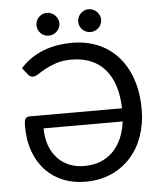

<svg xmlns="http://www.w3.org/2000/svg" viewBox="-56 -850 754 904"><g transform="rotate(-5 321.5 -398.0)"><path d="M50.3 0ZM312 6.3Q255.4 6.3 207.5 -12.7Q159.7 -31.7 124.8 -68.1Q89.8 -104.5 70.1 -157.5Q50.3 -210.4 50.3 -278.8Q50.3 -305.2 56.2 -314.2Q62 -323.2 77.6 -323.2H512.7Q511.2 -384.8 495.6 -431.4Q480 -478 452.1 -509.3Q424.3 -540.5 384.8 -556.4Q345.2 -572.3 295.9 -572.3Q253.9 -572.3 223.6 -562.3Q193.4 -552.2 171.6 -540.3Q149.9 -528.3 135 -518.3Q120.1 -508.3 108.4 -508.3Q101.1 -508.3 95.7 -511.5Q90.3 -514.6 86.4 -519L60.1 -552.2Q83.5 -578.6 111.8 -597.4Q140.1 -616.2 171.6 -628.2Q203.1 -640.1 237.1 -645.5Q271 -650.9 305.7 -650.9Q370.1 -650.9 425 -628.4Q480 -606 519.8 -562.5Q559.6 -519 582 -455.6Q604.5 -392.1 604.5 -309.6Q604.5 -242.7 584.5 -185.1Q564.5 -127.4 526.6 -85Q488.8 -42.5 434.6 -18.1Q380.4 6.3 312 6.3ZM312.5 -67.9Q355.5 -67.9 389.6 -81.5Q423.8 -95.2 448.7 -120.6Q473.6 -146 489.3 -181.6Q504.9 -217.3 510.3 -261.2H136.7Q136.7 -217.8 149.2 -182.1Q161.6 -146.5 184.6 -121.1Q207.5 -95.7 240 -81.8Q272.5 -67.9 312.5 -67.9ZM253.9 -747.6Q253.9 -736.3 249.5 -726.6Q245.1 -716.8 237.5 -709.5Q230 -702.1 220 -698Q210 -693.8 199.2 -693.8Q188 -693.8 178.2 -698Q168.5 -702.1 161.1 -709.5Q153.8 -716.8 149.7 -726.6Q145.5 -736.3 145.5 -747.6Q145.5 -758.8 149.7 -768.6Q153.8 -778.3 161.1 -785.6Q168.5 -793 178.2 -797.4Q188 -801.8 199.2 -801.8Q210 -801.8 220 -797.4Q230 -793 237.5 -785.6Q245.1 -778.3 249.5 -768.6Q253.9 -758.8 253.9 -747.6ZM451.2 -747.6Q451.2 -736.3 446.8 -726.6Q442.4 -716.8 434.8 -709.5Q427.2 -702.1 417.2 -698Q407.2 -693.8 396.5 -693.8Q385.3 -693.8 375.5 -698Q365.7 -702.1 358.4 -709.5Q351.1 -716.8 346.9 -726.6Q342.8 -736.3 342.8 -747.6Q342.8 -758.8 346.9 -768.6Q351.1 -778.3 358.4 -785.6Q365.7 -793 375.5 -797.4Q385.3 -801.8 396.5 -801.8Q407.2 -801.8 417.2 -797.4Q427.2 -793 434.8 -785.6Q442.4 -778.3 446.8 -768.6Q451.2 -758.8 451.2 -747.6Z"/></g></svg>

Font: Carlito
Style: Regular
Weight: 400
Designer: Lukasz Dziedzic
Foundry: tyPoland Lukasz Dziedzic
Version: Version 1.104